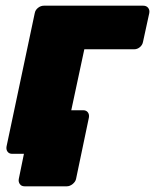

<svg xmlns="http://www.w3.org/2000/svg" viewBox="-20 -540 544 674"><path d="M23 0Q12 0 6.5 -7.5Q1 -15 3 -26L102 -494Q104 -505 113.5 -512.5Q123 -520 134 -520H483Q494 -520 500 -512.5Q506 -505 504 -494L482 -393Q480 -382 471 -374.5Q462 -367 451 -367H276L203 -26Q201 -15 191.5 -7.5Q182 0 172 0ZM66 114Q55 114 49.5 106Q44 98 46 88L64 0H37L30 -153H272Q283 -153 288.5 -145.5Q294 -138 292 -127L247 88Q245 98 235 106Q225 114 215 114Z"/></svg>

Font: Rubik ExtraBold
Style: Italic
Weight: 800
Italic angle: -12°
Designer: Hubert and Fischer
Foundry: Hubert and Fischer
Version: Version 2.300;gftools[0.9.30]